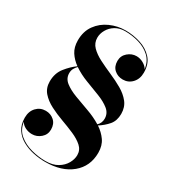

<svg xmlns="http://www.w3.org/2000/svg" viewBox="-188 -855 852 959"><g transform="rotate(30 238.0 -375.0)"><path d="M436 -162Q436 -84 379.5 -37Q323 10 227.5 10Q194.5 10 159.8 2.8Q125 -4.5 95.5 -20.8Q66 -37 48 -64.2Q30 -91.5 30 -131Q30 -167.5 51.2 -190.2Q72.5 -213 104.5 -213Q133 -213 153.2 -195Q173.5 -177 173.5 -144.5Q173.5 -115 151.5 -96Q129.5 -77 101.5 -77Q81.5 -77 63 -86Q44.5 -95 36 -111Q42.5 -67 73 -41.8Q103.5 -16.5 145.2 -5.5Q187 5.5 227.5 5.5Q269 5.5 296.5 -11Q324 -27.5 337.5 -51.8Q351 -76 351 -99.5Q351 -129 329 -148.8Q307 -168.5 272.5 -183.5Q238 -198.5 199.2 -212.5Q160.5 -226.5 126 -244.2Q91.5 -262 69.5 -287.2Q47.5 -312.5 47.5 -350Q47.5 -397.5 74 -430.8Q100.5 -464 129.5 -484.5Q102 -504 84.2 -531.2Q66.5 -558.5 66.5 -598Q66.5 -650 92.8 -686.2Q119 -722.5 161 -741.2Q203 -760 249 -760Q293 -760 335.2 -746.8Q377.5 -733.5 405.2 -703.2Q433 -673 433 -622.5Q433 -586 411.5 -563Q390 -540 358 -540Q329.5 -540 309.2 -557.8Q289 -575.5 289 -608Q289 -637.5 311.2 -656.8Q333.5 -676 361 -676Q381 -676 400 -665.5Q419 -655 427.5 -639.5Q422 -682 394.8 -707.5Q367.5 -733 328.5 -744.2Q289.5 -755.5 249 -755.5Q216.5 -755.5 193 -741Q169.5 -726.5 156.8 -704Q144 -681.5 144 -658Q144 -627.5 165.2 -606Q186.5 -584.5 220 -567.5Q253.5 -550.5 291 -534.2Q328.5 -518 362 -498.8Q395.5 -479.5 416.8 -452.8Q438 -426 438 -387.5Q438 -348 417 -323.2Q396 -298.5 366 -279.5Q396.5 -259.5 416.2 -231.5Q436 -203.5 436 -162ZM111 -434.5Q111 -404 136 -384.5Q161 -365 200 -350.2Q239 -335.5 281.8 -320.2Q324.5 -305 360.5 -283Q378.5 -300 378.5 -325.5Q378.5 -356.5 353.8 -376.5Q329 -396.5 290.5 -411.5Q252 -426.5 209.8 -442.5Q167.5 -458.5 133 -482Q123.5 -473 117.2 -461.2Q111 -449.5 111 -434.5Z"/></g></svg>

Font: Bodoni* 36pt
Style: Bold
Weight: 700
Version: Version 2.3